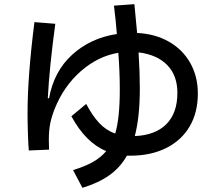

<svg xmlns="http://www.w3.org/2000/svg" viewBox="-20 -839 1040 920"><path d="M928 -391Q928 -300 889 -233.5Q850 -167 778 -130.5Q706 -94 609 -93H588Q556 -36 503.5 1Q451 38 375 61L330 -24Q386 -41 424.5 -62.5Q463 -84 489 -115Q391 -155 322 -282L393 -341Q423 -284 456 -249Q489 -214 532 -199Q554 -272 554 -410Q554 -496 547 -586Q450 -570 367.5 -498Q285 -426 241 -315Q226 -276 220 -244Q214 -212 214 -169Q214 -139 215 -122L118 -118Q116 -138 114 -192.5Q112 -247 112 -297Q112 -473 145 -733L245 -725Q217 -520 209 -368H215Q238 -497 326 -577Q414 -657 540 -676Q535 -741 526 -812L624 -819Q629 -773 637 -681Q723 -677 789 -639.5Q855 -602 891.5 -537.5Q928 -473 928 -391ZM830 -394Q830 -477 781.5 -527Q733 -577 644 -588Q650 -492 650 -414Q650 -279 626 -187Q724 -191 777 -244Q830 -297 830 -394Z"/></svg>

Font: IBM Plex Sans JP Medm
Style: Regular
Weight: 500
Designer: Mike Abbink; Paul van der Laan; Pieter van Rosmalen; Wujin Sim; Yejin Wi; Jinhee Kim; Boomi Park; Yona Kim; Kichan Ma
Foundry: Sandoll Inc.
Version: Version 1.002